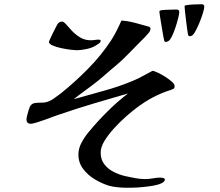

<svg xmlns="http://www.w3.org/2000/svg" viewBox="-20 -811 1040 906"><path d="M804 -405Q804 -395 799.5 -392.5Q795 -390 787 -387Q742 -373 701.5 -351.5Q661 -330 623 -301Q603 -286 575 -261.5Q547 -237 519.5 -207Q492 -177 473.5 -147Q455 -117 455 -91Q455 -58 472.5 -35.5Q490 -13 517 0.5Q544 14 571 20Q594 25 617.5 29.5Q641 34 664 34Q684 34 702 30.5Q720 27 738 27Q742 27 750 29Q758 31 758 36Q758 46 742.5 53.5Q727 61 704 65Q681 69 655.5 71.5Q630 74 610 74.5Q590 75 582 75Q560 75 538.5 73Q517 71 496 66Q463 56 429.5 36.5Q396 17 373 -13Q350 -43 350 -81Q350 -110 364 -136.5Q378 -163 396 -185Q437 -235 484.5 -282.5Q532 -330 584 -370Q504 -347 423.5 -323Q343 -299 264 -272Q254 -269 234 -261.5Q214 -254 192 -246Q170 -238 151.5 -232.5Q133 -227 125 -227Q105 -227 105 -248Q105 -253 108 -265.5Q111 -278 115 -291Q119 -304 121 -308Q129 -322 143 -324.5Q157 -327 173.5 -326.5Q190 -326 202 -330Q219 -335 236.5 -348Q254 -361 268 -371Q334 -424 396 -487Q458 -550 504 -620Q517 -640 530 -665.5Q543 -691 553 -714Q585 -712 621.5 -702Q658 -692 676 -687L683 -685Q690 -682 690 -676Q690 -664 680 -654Q671 -643 661 -633Q651 -623 641 -613Q619 -591 587.5 -558.5Q556 -526 532 -506Q498 -478 473.5 -456Q449 -434 413 -407Q392 -391 370.5 -375.5Q349 -360 328 -343Q398 -363 469.5 -382.5Q541 -402 608 -430Q632 -440 654.5 -452.5Q677 -465 700 -477Q708 -476 725 -468Q742 -460 760 -448.5Q778 -437 791 -425.5Q804 -414 804 -405ZM455 -618Q455 -611 445 -604.5Q435 -598 430 -595Q414 -585 387.5 -579.5Q361 -574 341 -574Q333 -574 312.5 -576.5Q292 -579 268.5 -584Q245 -589 228 -596.5Q211 -604 211 -613Q211 -615 216.5 -627.5Q222 -640 230 -656Q238 -672 244.5 -684.5Q251 -697 253 -699Q260 -709 273 -709Q281 -709 292.5 -695.5Q304 -682 320 -665Q336 -648 358 -634.5Q380 -621 408 -621Q418 -621 427.5 -622.5Q437 -624 447 -624Q449 -624 452 -623Q455 -622 455 -618ZM826 -755Q826 -746 821 -726Q816 -706 808.5 -683Q801 -660 792.5 -642Q784 -624 777 -619Q769 -613 763 -613Q756 -613 754 -623Q753 -626 749.5 -646Q746 -666 742 -690.5Q738 -715 735 -734Q732 -753 732 -756Q732 -760 738 -762Q745 -764 760 -764.5Q775 -765 790.5 -765.5Q806 -766 813 -766Q826 -766 826 -755ZM944 -779Q944 -771 938 -751Q932 -731 923 -708.5Q914 -686 904.5 -668Q895 -650 889 -645Q882 -640 875 -640Q869 -640 867 -649Q866 -652 863.5 -671Q861 -690 858 -713.5Q855 -737 853 -756.5Q851 -776 851 -780Q851 -786 857 -786Q871 -789 894.5 -790Q918 -791 932 -791Q944 -791 944 -779Z"/></svg>

Font: Kaisei Opti
Style: Bold
Weight: 700
Designer: Font-Kai, 金井和夫
Foundry: KAZUO KANAI
Version: Version 5.003